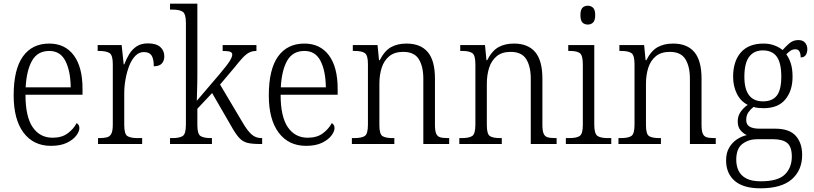

<svg xmlns="http://www.w3.org/2000/svg" viewBox="-20 -780 4407 1040"><path d="M256 10Q161 10 107.5 -61.5Q54 -133 54 -263Q54 -404 104 -474Q154 -544 247 -544Q332 -544 379.5 -480.5Q427 -417 427 -299V-267H118Q118 -148 157 -91Q196 -34 265 -34Q315 -34 347 -58Q379 -82 395 -113Q401 -110 405.5 -103.5Q410 -97 410 -86Q410 -68 393 -45.5Q376 -23 342 -6.5Q308 10 256 10ZM363 -307Q362 -395 334.5 -449.5Q307 -504 247 -504Q184 -504 154 -452Q124 -400 119 -307Z M511 0V-32H519Q544 -32 560 -36.5Q576 -41 583.5 -56.5Q591 -72 591 -106V-433Q591 -481 573.5 -492.5Q556 -504 516 -504H509V-536H639L650 -431H653Q664 -460 679.5 -486Q695 -512 719.5 -528.5Q744 -545 782 -545Q826 -545 848 -525.5Q870 -506 870 -475Q870 -451 856.5 -436Q843 -421 813 -421Q813 -461 801 -479.5Q789 -498 759 -498Q733 -498 713 -477.5Q693 -457 680 -423.5Q667 -390 660 -351Q653 -312 653 -275V-103Q653 -54 670 -43Q687 -32 725 -32H750V0Z M901 0V-32H913Q953 -32 970 -43.5Q987 -55 987 -105V-656Q987 -705 969.5 -716.5Q952 -728 916 -728H901V-760H1049V-374Q1049 -354 1048.5 -325.5Q1048 -297 1047 -271.5Q1046 -246 1046 -234L1169 -378Q1212 -429 1225 -450.5Q1238 -472 1238 -484Q1238 -496 1225.5 -500Q1213 -504 1186 -504V-536H1369V-504Q1346 -504 1329 -495Q1312 -486 1293.5 -466Q1275 -446 1248 -412L1172 -322L1292 -120Q1319 -73 1342 -52.5Q1365 -32 1396 -32H1400V0H1388Q1344 0 1319 -6.5Q1294 -13 1274.5 -34.5Q1255 -56 1229 -103L1129 -276L1049 -191V-102Q1049 -54 1066.5 -43Q1084 -32 1123 -32H1128V0Z M1638 10Q1543 10 1489.5 -61.5Q1436 -133 1436 -263Q1436 -404 1486 -474Q1536 -544 1629 -544Q1714 -544 1761.5 -480.5Q1809 -417 1809 -299V-267H1500Q1500 -148 1539 -91Q1578 -34 1647 -34Q1697 -34 1729 -58Q1761 -82 1777 -113Q1783 -110 1787.5 -103.5Q1792 -97 1792 -86Q1792 -68 1775 -45.5Q1758 -23 1724 -6.5Q1690 10 1638 10ZM1745 -307Q1744 -395 1716.5 -449.5Q1689 -504 1629 -504Q1566 -504 1536 -452Q1506 -400 1501 -307Z M1886 0V-32H1898Q1939 -32 1956 -43.5Q1973 -55 1973 -105V-433Q1973 -481 1956 -492.5Q1939 -504 1902 -504H1891V-536H2025L2033 -454H2037Q2063 -505 2098 -524.5Q2133 -544 2182 -544Q2258 -544 2297 -498Q2336 -452 2336 -354V-105Q2336 -72 2342.5 -56.5Q2349 -41 2364 -36.5Q2379 -32 2406 -32H2413V0H2273V-354Q2273 -420 2248.5 -459.5Q2224 -499 2164 -499Q2117 -499 2088.5 -475.5Q2060 -452 2047.5 -413Q2035 -374 2035 -326V-102Q2035 -54 2051.5 -43Q2068 -32 2108 -32H2116V0Z M2468 0V-32H2480Q2521 -32 2538 -43.5Q2555 -55 2555 -105V-433Q2555 -481 2538 -492.5Q2521 -504 2484 -504H2473V-536H2607L2615 -454H2619Q2645 -505 2680 -524.5Q2715 -544 2764 -544Q2840 -544 2879 -498Q2918 -452 2918 -354V-105Q2918 -72 2924.5 -56.5Q2931 -41 2946 -36.5Q2961 -32 2988 -32H2995V0H2855V-354Q2855 -420 2830.5 -459.5Q2806 -499 2746 -499Q2699 -499 2670.5 -475.5Q2642 -452 2629.5 -413Q2617 -374 2617 -326V-102Q2617 -54 2633.5 -43Q2650 -32 2690 -32H2698V0Z M3164 -647Q3146 -647 3135 -658Q3124 -669 3124 -698Q3124 -727 3135 -738Q3146 -749 3164 -749Q3181 -749 3192.5 -738Q3204 -727 3204 -698Q3204 -669 3192.5 -658Q3181 -647 3164 -647ZM3045 0V-32H3063Q3103 -32 3120 -43.5Q3137 -55 3137 -103V-431Q3137 -480 3121 -492Q3105 -504 3067 -504H3058V-536H3199V-105Q3199 -56 3216 -44Q3233 -32 3273 -32H3291V0Z M3330 0V-32H3342Q3383 -32 3400 -43.5Q3417 -55 3417 -105V-433Q3417 -481 3400 -492.5Q3383 -504 3346 -504H3335V-536H3469L3477 -454H3481Q3507 -505 3542 -524.5Q3577 -544 3626 -544Q3702 -544 3741 -498Q3780 -452 3780 -354V-105Q3780 -72 3786.5 -56.5Q3793 -41 3808 -36.5Q3823 -32 3850 -32H3857V0H3717V-354Q3717 -420 3692.5 -459.5Q3668 -499 3608 -499Q3561 -499 3532.5 -475.5Q3504 -452 3491.5 -413Q3479 -374 3479 -326V-102Q3479 -54 3495.5 -43Q3512 -32 3552 -32H3560V0Z M4099 240Q4006 240 3959.5 199.5Q3913 159 3913 89Q3913 48 3929.5 20Q3946 -8 3971.5 -25Q3997 -42 4025 -48Q4006 -57 3991 -74.5Q3976 -92 3976 -123Q3976 -152 3992 -174.5Q4008 -197 4030 -212Q3991 -232 3971 -273Q3951 -314 3951 -364Q3951 -448 3993 -496Q4035 -544 4116 -544Q4149 -544 4176 -533.5Q4203 -523 4219 -509Q4232 -524 4253.5 -543.5Q4275 -563 4304 -563Q4329 -563 4341 -548.5Q4353 -534 4353 -514Q4353 -495 4344.5 -482Q4336 -469 4317 -469Q4317 -489 4310.5 -501Q4304 -513 4289 -513Q4274 -513 4263 -506Q4252 -499 4239 -486Q4254 -466 4263.5 -436.5Q4273 -407 4273 -364Q4273 -289 4234 -241.5Q4195 -194 4116 -194Q4105 -194 4087.5 -195.5Q4070 -197 4062 -201Q4046 -189 4034 -172Q4022 -155 4022 -130Q4022 -105 4040.5 -94Q4059 -83 4094 -83H4179Q4256 -83 4290.5 -44Q4325 -5 4325 59Q4325 142 4269 191Q4213 240 4099 240ZM4113 -231Q4164 -231 4188 -262.5Q4212 -294 4212 -365Q4212 -439 4187.5 -473Q4163 -507 4112 -507Q4064 -507 4038 -472.5Q4012 -438 4012 -364Q4012 -231 4113 -231ZM4101 202Q4194 202 4231.5 165Q4269 128 4269 68Q4269 15 4244 -5.5Q4219 -26 4167 -26H4081Q4036 -26 4002 -1Q3968 24 3968 86Q3968 118 3980.5 144.5Q3993 171 4022 186.5Q4051 202 4101 202Z"/></svg>

Font: Noto Serif SemiCondensed Light
Style: Regular
Weight: 300
Width: 4
Designer: Monotype Design Team
Foundry: Monotype Imaging Inc.
Version: Version 2.013